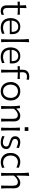

<svg xmlns="http://www.w3.org/2000/svg" viewBox="2218 -3034 829 5304"><g transform="rotate(90 2632.0 -382.5)"><path d="M285.2 11.2Q208.5 11.2 168.2 -29.5Q127.9 -70.3 127.9 -154.3Q127.9 -240.2 128.4 -319.6Q128.9 -398.9 129.4 -459.5L26.9 -452.6V-516.6H129.4Q128.9 -561.5 127.7 -601.3Q126.5 -641.1 123.5 -684.1L205.1 -701.7Q202.1 -649.9 201.2 -608.6Q200.2 -567.4 200.2 -516.6H387.2V-452.6Q340.8 -456.5 293.5 -458.7Q246.1 -460.9 200.2 -461.4V-168.5Q200.2 -52.2 300.8 -52.2Q317.4 -52.2 342.3 -60.1Q367.2 -67.9 386.2 -80.1L393.1 -13.7Q377.9 -5.9 346.9 2.7Q315.9 11.2 285.2 11.2Z M747.1 11.2Q655.8 11.2 596.4 -23.9Q537.1 -59.1 508.3 -120.8Q479.5 -182.6 479.5 -261.7Q479.5 -339.4 508.3 -399.7Q537.1 -460 590.1 -494.4Q643.1 -528.8 716.3 -528.8Q812.5 -528.8 868.2 -471.7Q923.8 -414.6 923.8 -308.1Q923.8 -288.1 923.1 -271.2Q922.4 -254.4 919.9 -238.8H549.3Q553.2 -152.8 603.3 -102.8Q653.3 -52.7 753.4 -52.7Q785.2 -52.7 827.1 -63.7Q869.1 -74.7 910.2 -92.8L914.1 -23.9Q883.8 -14.2 840.3 -1.5Q796.9 11.2 747.1 11.2ZM858.9 -290.5Q864.3 -377.9 827.4 -424.1Q790.5 -470.2 717.3 -472.7Q641.1 -470.7 597.2 -420.7Q553.2 -370.6 548.8 -289.1Z M1063 0Q1065.9 -57.6 1067.4 -111.1Q1068.8 -164.6 1068.8 -228.5V-515.1Q1068.8 -581.1 1065.9 -642.1Q1063 -703.1 1056.2 -761.2L1147 -774.4Q1143.1 -710.9 1141.1 -647.2Q1139.2 -583.5 1139.2 -515.1V-228.5Q1139.2 -164.6 1140.6 -111.1Q1142.1 -57.6 1145.5 0Z M1556.6 11.2Q1465.3 11.2 1406 -23.9Q1346.7 -59.1 1317.9 -120.8Q1289.1 -182.6 1289.1 -261.7Q1289.1 -339.4 1317.9 -399.7Q1346.7 -460 1399.7 -494.4Q1452.6 -528.8 1525.9 -528.8Q1622.1 -528.8 1677.7 -471.7Q1733.4 -414.6 1733.4 -308.1Q1733.4 -288.1 1732.7 -271.2Q1731.9 -254.4 1729.5 -238.8H1358.9Q1362.8 -152.8 1412.8 -102.8Q1462.9 -52.7 1563 -52.7Q1594.7 -52.7 1636.7 -63.7Q1678.7 -74.7 1719.7 -92.8L1723.6 -23.9Q1693.4 -14.2 1649.9 -1.5Q1606.4 11.2 1556.6 11.2ZM1668.5 -290.5Q1673.8 -377.9 1637 -424.1Q1600.1 -470.2 1526.9 -472.7Q1450.7 -470.7 1406.7 -420.7Q1362.8 -370.6 1358.4 -289.1Z M1904.8 0Q1907.7 -57.6 1908.9 -111.1Q1910.2 -164.6 1910.2 -228.5V-280.3Q1910.2 -320.8 1909.7 -364.7Q1909.2 -408.7 1908.2 -459.5L1809.6 -452.6V-516.6H1907.2Q1906.7 -534.7 1906.7 -552.2Q1906.7 -569.8 1906.7 -587.9Q1906.7 -659.7 1932.6 -701.2Q1958.5 -742.7 2001.5 -760Q2044.4 -777.3 2095.2 -777.3Q2116.7 -777.3 2143.1 -774.2Q2169.4 -771 2184.6 -768.6L2178.2 -700.7Q2161.6 -706.1 2139.6 -709.7Q2117.7 -713.4 2100.6 -713.4Q2035.2 -713.4 2005.6 -682.4Q1976.1 -651.4 1976.1 -588.4Q1976.1 -569.8 1977.5 -547.9Q1979 -525.9 1982.4 -516.6H2163.6V-452.6Q2069.3 -460 1981 -461.4V-228.5Q1981 -164.6 1982.2 -111.1Q1983.4 -57.6 1986.8 0Z M2503.4 11.2Q2419.4 11.2 2362.1 -26.9Q2304.7 -64.9 2275.1 -127.2Q2245.6 -189.5 2245.6 -261.7Q2245.6 -339.4 2277.3 -399.7Q2309.1 -460 2366.7 -494.4Q2424.3 -528.8 2502.4 -528.8Q2583 -528.8 2639.9 -493.7Q2696.8 -458.5 2727.1 -397.9Q2757.3 -337.4 2757.3 -261.7Q2757.3 -185.1 2726.3 -123.3Q2695.3 -61.5 2638.2 -25.1Q2581.1 11.2 2503.4 11.2ZM2503.4 -52.2Q2565.9 -53.7 2606 -83.3Q2646 -112.8 2665.3 -160.2Q2684.6 -207.5 2684.6 -261.7Q2684.6 -352.1 2637.2 -407.2Q2589.8 -462.4 2503.4 -465.3Q2441.9 -463.9 2400.6 -436.8Q2359.4 -409.7 2338.6 -364.3Q2317.9 -318.8 2317.9 -261.7Q2317.9 -207.5 2337.9 -160.4Q2357.9 -113.3 2399.2 -83.5Q2440.4 -53.7 2503.4 -52.2Z M2907.7 0Q2910.6 -57.6 2912.1 -111.1Q2913.6 -164.6 2913.6 -228.5V-280.8Q2913.6 -337.4 2910.2 -397.5Q2906.7 -457.5 2898.4 -516.6L2968.8 -521.5L2978 -423.8H2986.8Q3006.3 -446.8 3036.4 -471.2Q3066.4 -495.6 3102.3 -512.2Q3138.2 -528.8 3174.3 -528.8Q3258.8 -528.8 3296.9 -481.2Q3335 -433.6 3335 -343.3Q3335 -310.1 3334 -280.8Q3333 -251.5 3333 -228.5Q3333 -164.6 3334.2 -111.1Q3335.4 -57.6 3339.4 0H3257.8Q3260.3 -57.6 3261.5 -110.8Q3262.7 -164.1 3262.7 -226.1V-322.3Q3262.7 -390.6 3238.8 -425.8Q3214.8 -460.9 3152.8 -460.9Q3127.9 -460.9 3097.2 -446Q3066.4 -431.2 3036.4 -406Q3006.3 -380.9 2984.4 -349.1V-226.1Q2984.4 -164.1 2985.6 -110.8Q2986.8 -57.6 2990.2 0Z M3493.8 -751.8H3597.5V-650.8H3493.8ZM3506.3 0Q3509.3 -57.6 3510.7 -111.1Q3512.2 -164.6 3512.2 -228.5V-280.8Q3512.2 -348.6 3510.5 -403.8Q3508.8 -459 3504.9 -516.6L3589.4 -519Q3585.9 -460.9 3584.2 -405Q3582.5 -349.1 3582.5 -280.8V-228.5Q3582.5 -164.6 3584 -111.1Q3585.4 -57.6 3588.9 0Z M3916 11.2Q3860.8 11.2 3815.7 -2.4Q3770.5 -16.1 3739.7 -27.8L3746.1 -94.7Q3789.6 -73.7 3832.5 -61Q3875.5 -48.3 3912.6 -48.3Q3943.8 -49.3 3969.7 -57.6Q3995.6 -65.9 4011.2 -86.7Q4026.9 -107.4 4026.9 -145.5Q4026.9 -170.4 4013.9 -186Q4001 -201.7 3970.5 -213.9Q3939.9 -226.1 3887.2 -241.2Q3847.2 -253.4 3814.7 -270.5Q3782.2 -287.6 3763.2 -315.2Q3744.1 -342.8 3744.1 -386.2Q3744.1 -449.7 3787.8 -489.3Q3831.5 -528.8 3908.7 -528.8Q3948.2 -528.8 3993.2 -516.1Q4038.1 -503.4 4067.4 -492.7L4061 -422.9Q4014.2 -445.8 3975.8 -456.5Q3937.5 -467.3 3918.9 -467.3Q3899.4 -466.3 3875.5 -460Q3851.6 -453.6 3834.5 -435.5Q3817.4 -417.5 3817.4 -380.9Q3817.4 -343.8 3843.8 -324.5Q3870.1 -305.2 3933.6 -287.1Q3984.4 -272 4021.5 -255.1Q4058.6 -238.3 4078.6 -211.7Q4098.6 -185.1 4098.6 -140.1Q4098.6 -99.1 4079.8 -64.7Q4061 -30.3 4020.8 -9.5Q3980.5 11.2 3916 11.2Z M4463.4 10.3Q4380.9 10.3 4323 -25.4Q4265.1 -61 4234.9 -121.8Q4204.6 -182.6 4204.6 -258.8Q4204.6 -335.4 4233.9 -396.5Q4263.2 -457.5 4319.1 -493.2Q4375 -528.8 4453.6 -528.8Q4495.1 -528.8 4539.3 -515.6Q4583.5 -502.4 4613.8 -490.2L4608.9 -420.9Q4558.6 -443.8 4519.3 -453.9Q4480 -463.9 4460.4 -463.9Q4376.5 -461.4 4326.7 -407.7Q4276.9 -354 4276.9 -260.7Q4276.9 -172.4 4326.9 -114Q4377 -55.7 4476.1 -53.2Q4537.6 -53.2 4609.9 -92.8L4617.7 -23.9Q4589.4 -14.2 4548.8 -2Q4508.3 10.3 4463.4 10.3Z M4755.9 0Q4758.8 -57.6 4760.3 -111.1Q4761.7 -164.6 4761.7 -228.5V-515.1Q4761.7 -581.1 4758.8 -642.1Q4755.9 -703.1 4749 -761.2L4840.3 -774.4Q4836.4 -710.9 4834.2 -647.2Q4832 -583.5 4832 -515.1V-427.2H4840.8Q4859.9 -449.2 4888.9 -472.7Q4918 -496.1 4952.9 -512.5Q4987.8 -528.8 5022.9 -528.8Q5107.4 -528.8 5145.3 -481.2Q5183.1 -433.6 5183.1 -343.3Q5183.1 -310.1 5182.1 -280.8Q5181.2 -251.5 5181.2 -228.5Q5181.2 -164.6 5182.4 -111.1Q5183.6 -57.6 5188 0H5106Q5108.4 -57.6 5109.6 -110.8Q5110.8 -164.1 5110.8 -226.1V-322.3Q5110.8 -390.6 5087.2 -425.8Q5063.5 -460.9 5001 -460.9Q4976.6 -460.9 4945.6 -446Q4914.6 -431.2 4884.5 -406Q4854.5 -380.9 4832 -349.1V-226.1Q4832 -164.1 4833.5 -110.8Q4835 -57.6 4838.4 0Z"/></g></svg>

Font: Pinar-DS3-FD Regular
Style: Regular
Weight: 400
Designer: Amin Abedi
Version: Version 3.000